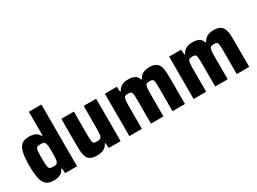

<svg xmlns="http://www.w3.org/2000/svg" viewBox="-42 -1367 2672 2000"><g transform="rotate(-30 1294.5 -367.5)"><path d="M38 -254Q38 -356 52 -413Q66 -470 97.5 -494Q129 -518 185 -518Q229 -518 259 -504Q289 -490 307 -456H315V-743H466V0H323L319 -60H310Q281 8 186 8Q130 8 98.5 -15Q67 -38 52.5 -94.5Q38 -151 38 -254ZM308 -153Q315 -181 315 -255Q315 -285 314 -310.5Q313 -336 309 -350Q304 -374 292 -382Q280 -390 253 -390Q221 -390 209 -382.5Q197 -375 193 -349Q189 -323 189 -255Q189 -187 193 -161Q197 -135 209 -127.5Q221 -120 253 -120Q278 -120 290.5 -127Q303 -134 308 -153Z M571 -183V-510H722V-237Q722 -178 725.5 -155.5Q729 -133 739.5 -126.5Q750 -120 778 -120Q807 -120 819.5 -130Q832 -140 836 -164.5Q840 -189 840 -246V-510H990V0H847L843 -61H835Q802 8 705 8Q648 8 619 -12.5Q590 -33 580.5 -73Q571 -113 571 -183Z M1095 -510H1239L1243 -449H1251Q1269 -486 1300.5 -502Q1332 -518 1377 -518Q1429 -518 1457 -501.5Q1485 -485 1496 -449H1505Q1524 -486 1556 -502Q1588 -518 1633 -518Q1687 -518 1715.5 -497.5Q1744 -477 1754 -437Q1764 -397 1764 -329V0H1614V-273Q1614 -331 1610.5 -354Q1607 -377 1597 -383.5Q1587 -390 1561 -390Q1534 -390 1523 -380.5Q1512 -371 1508.5 -346.5Q1505 -322 1505 -264V0H1355V-273Q1355 -332 1351.5 -354.5Q1348 -377 1338 -383.5Q1328 -390 1302 -390Q1275 -390 1264 -380.5Q1253 -371 1249.5 -346Q1246 -321 1246 -264V0H1095Z M1868 -510H2012L2016 -449H2024Q2042 -486 2073.5 -502Q2105 -518 2150 -518Q2202 -518 2230 -501.5Q2258 -485 2269 -449H2278Q2297 -486 2329 -502Q2361 -518 2406 -518Q2460 -518 2488.5 -497.5Q2517 -477 2527 -437Q2537 -397 2537 -329V0H2387V-273Q2387 -331 2383.5 -354Q2380 -377 2370 -383.5Q2360 -390 2334 -390Q2307 -390 2296 -380.5Q2285 -371 2281.5 -346.5Q2278 -322 2278 -264V0H2128V-273Q2128 -332 2124.5 -354.5Q2121 -377 2111 -383.5Q2101 -390 2075 -390Q2048 -390 2037 -380.5Q2026 -371 2022.5 -346Q2019 -321 2019 -264V0H1868Z"/></g></svg>

Font: Saira Semi Condensed
Style: Bold
Weight: 700
Width: 4
Designer: Hector Gatti with collaboration of the Omnibus-Type team
Foundry: Omnibus-Type
Version: Version 1.001; ttfautohint (v1.8)